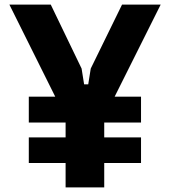

<svg xmlns="http://www.w3.org/2000/svg" viewBox="-20 -820 740 840"><path d="M106 -284V-397H597V-284ZM106 -107V-219H597V-107ZM202 -800 337 -520 348 -451H366L377 -520L514 -800H683L436 -306V0H267V-306L21 -800Z"/></svg>

Font: Martian Mono
Style: Bold
Weight: 700
Designer: Roman Shamin
Foundry: Evil Martians
Version: Version 1.000